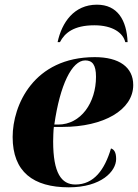

<svg xmlns="http://www.w3.org/2000/svg" viewBox="-20 -790 589 820"><path d="M226 -610H236C256 -649 295 -682 383 -682C462 -682 506 -649 515 -610H525C521 -704 482 -770 394 -770C296 -770 244 -694 226 -610ZM274 10C412 10 476 -58 476 -111C476 -140 467 -152 454 -156C427 -65 381 -2 302 -2C242 -2 207 -51 207 -186C207 -197 208 -235 210 -248H248C422 -248 549 -320 549 -427C549 -503 489 -546 385 -546C123 -546 34 -340 34 -205C34 -56 122 10 274 10ZM228 -258H212C236 -427 287 -532 344 -532C374 -532 390 -514 390 -462C390 -352 326 -258 228 -258Z"/></svg>

Font: Noto Serif Display ExtraBold
Style: Italic
Weight: 800
Italic angle: -12°
Designer: Monotype Design Team
Foundry: Monotype Imaging Inc.
Version: Version 2.009